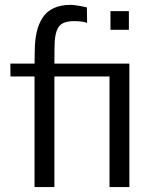

<svg xmlns="http://www.w3.org/2000/svg" viewBox="-20 -759 628 779"><path d="M200.7 -448.7V0H120.1V-448.7H22.5L22 -501H120.1L121.1 -555.7Q121.6 -597.2 128.9 -629.2Q136.2 -661.1 152.6 -686.8Q168.9 -712.4 197.5 -725.8Q226.1 -739.3 266.1 -739.3Q286.6 -739.3 332.5 -729L333.5 -666Q315.4 -673.3 279.8 -673.3Q232.9 -673.3 217 -648.4Q201.2 -623.5 201.2 -567.4L200.7 -501H504.9V0H424.3V-448.7ZM428.2 -713.9H502.9V-638.2H428.2Z"/></svg>

Font: RGR Online_21
Style: Regular
Weight: 400
Italic angle: -12°
Designer: vernon adams
Foundry: vernon adams
Version: Version 1.000